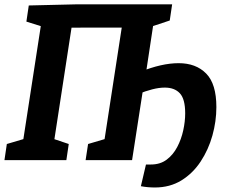

<svg xmlns="http://www.w3.org/2000/svg" viewBox="-23 -724 1044 868"><path d="M677.1 123.6Q661.4 123.6 645.7 122.2Q630 120.9 613.9 117.8L636.9 19.7H659.4Q701.1 19.7 730.3 -2.1Q759.6 -24 778.1 -59.2Q796.7 -94.5 805.4 -134.7Q814.2 -174.9 814.2 -211.7Q814.2 -276.3 790.2 -302.1Q766.3 -328 722.1 -328Q695.8 -328 665 -320Q634.2 -312.1 600 -298.2L624.7 -327L574.1 0H364L375.2 -73L468.6 -100.6L446.2 -71.5L532.5 -632.6L549.4 -599.3L279.3 -599L305.7 -633.3L219.4 -71.5L205.6 -100.6L287.8 -73L277 0H-2.9L7.9 -73L101.4 -100.6L79 -71.5L165 -629.4L183.6 -598.9L96.3 -626.3L107.1 -699.3L317.9 -704.3H755.2L744.4 -631.3L648.9 -599.6L672.6 -630.1L635.2 -382.8L611.5 -399.4Q659.4 -418.7 702.8 -428.6Q746.1 -438.4 784.7 -438.4Q862.9 -438.4 909 -391.6Q955.2 -344.9 955.2 -239.9Q955.2 -175.7 937.3 -111.5Q919.4 -47.4 884.2 6.1Q849.1 59.5 797.1 91.6Q745 123.6 677.1 123.6Z"/></svg>

Font: Bitter Thin
Style: Italic
Weight: 100
Italic angle: -9°
Designer: Sol Matas, and Bitter project Authors
Foundry: Sol Matas
Version: Version 2.002